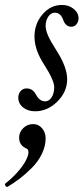

<svg xmlns="http://www.w3.org/2000/svg" viewBox="-66 -436 337 775"><path d="M75.2 13.2Q46.4 13.2 27.1 -2.4Q7.8 -18.1 7.8 -42Q7.8 -57.6 17.3 -68.4Q26.9 -79.1 41 -79.1Q66.4 -79.1 79.1 -54.2Q93.8 -26.9 116.2 -26.9Q131.8 -26.9 142.3 -43Q152.8 -59.1 152.8 -84Q152.8 -111.8 111.8 -175.8Q73.2 -234.9 73.2 -288.1Q73.2 -340.3 105.7 -378.2Q138.2 -416 184.1 -416Q211.9 -416 231.4 -400.1Q251 -384.3 251 -361.8Q251 -348.1 242.7 -338.1Q234.4 -328.1 222.2 -328.1Q198.7 -328.1 189 -356Q178.7 -384.8 154.8 -384.8Q139.6 -384.8 128.9 -368.9Q118.2 -353 118.2 -332Q118.2 -314.9 127.9 -292.5Q137.7 -270 162.1 -231.9Q205.1 -165 205.1 -116.2Q205.1 -65.4 165.5 -26.1Q126 13.2 75.2 13.2ZM-35.2 317.9Q-39.6 320.3 -43.9 314Q-48.3 307.6 -43.9 304.2Q-12.2 279.8 13.9 248Q40 216.3 47.9 188Q51.3 168 42 164.1Q11.2 151.4 11.2 120.1Q11.2 97.2 27.8 81.1Q44.4 64.9 67.9 64.9Q89.8 64.9 104 82Q118.2 99.1 118.2 122.1Q118.2 153.8 103 185.1Q87.9 216.3 62.7 241.5Q37.6 266.6 13.9 284.7Q-9.8 302.7 -35.2 317.9Z"/></svg>

Font: Junicode SmCond
Style: Italic
Weight: 400
Width: 4
Italic angle: -11°
Designer: Peter S. Baker
Version: Version 2.206